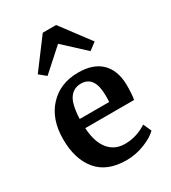

<svg xmlns="http://www.w3.org/2000/svg" viewBox="-164 -731 733 824"><g transform="rotate(-30 203.0 -319.0)"><path d="M219 8Q123 8 75 -49.5Q27 -107 27 -206Q27 -305 81.5 -363.5Q136 -422 225 -422Q299 -422 338.5 -384Q378 -346 380 -274Q380 -224 375 -200H133Q137 -130 167 -93Q197 -56 248 -56Q305 -56 356 -89L374 -49Q353 -27 309 -9.5Q265 8 219 8ZM212 -375Q176 -375 155.5 -346.5Q135 -318 132 -246H278Q279 -254 279 -277Q279 -375 212 -375ZM105 -475 72 -502 180 -646H246L354 -502L318 -475L213 -572Z"/></g></svg>

Font: Aikya SemiBold
Style: Regular
Weight: 600
Designer: Neelakash Kshetrimayum (Latin subset based on Merriweather by Eben Sorkin)
Foundry: Brand New Type
Version: Version 1.00 b005